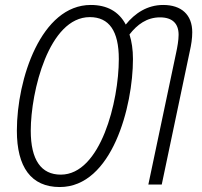

<svg xmlns="http://www.w3.org/2000/svg" viewBox="-20 -744 815 774"><path d="M221 10C432 10 516 -316 516 -506C516 -544 511 -577 502 -605C533 -645 572 -674 625 -674C675 -674 700 -649 700 -604C700 -582 695 -554 690 -531L578 0H632L745 -537C751 -563 755 -589 755 -614C755 -685 711 -724 638 -724C574 -724 524 -691 487 -645C459 -698 411 -724 346 -724C146 -724 48 -426 48 -217C48 -71 105 10 221 10ZM225 -40C146 -40 104 -99 104 -217C104 -375 177 -675 342 -675C420 -675 459 -619 459 -506C459 -336 386 -40 225 -40Z"/></svg>

Font: Noto Sans Condensed Light
Style: Italic
Weight: 300
Width: 3
Italic angle: -12°
Designer: Monotype Design Team
Foundry: Monotype Imaging Inc.
Version: Version 2.013